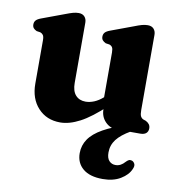

<svg xmlns="http://www.w3.org/2000/svg" viewBox="-81 -559 803 864"><g transform="rotate(10 321.0 -127.5)"><path d="M518 -29 532.5 -2Q490.5 22 470.2 48.2Q450 74.5 450 108Q450 134 461.5 146.2Q473 158.5 490.5 158.5Q503 158.5 513.8 152.8Q524.5 147 533.5 136.5Q540 129.5 546 126.5Q552 123.5 560 126Q568 128.5 573 138Q578 147.5 570.5 163Q559 190.5 526 210.5Q493 230.5 444.5 230.5Q385.5 230.5 354.2 204.2Q323 178 323 133.5Q323 98 342.8 69Q362.5 40 405.5 15.8Q448.5 -8.5 518 -29ZM394 -79.5V-102.5L387.5 -104.5V-337.5Q387.5 -354.5 383 -361.2Q378.5 -368 369.5 -371L352.5 -373.5Q343 -378 337.8 -384.2Q332.5 -390.5 332.5 -400.5Q332.5 -412 339.2 -419.5Q346 -427 362.5 -433L463.5 -470.5Q485 -479 498.8 -482.8Q512.5 -486.5 525.5 -486.5Q543 -486.5 552.5 -476Q562 -465.5 562 -449V-106Q562 -86 566 -77.8Q570 -69.5 578 -65.5L591 -61Q601.5 -55.5 606.8 -48Q612 -40.5 612 -30Q612 -16 603 -8Q594 0 576.5 0H469Q438 0 416 -22.8Q394 -45.5 394 -79.5ZM72 -140V-337.5Q72 -354.5 67.2 -361.2Q62.5 -368 54 -371L37 -373.5Q27 -378 22 -384.2Q17 -390.5 17 -400.5Q17 -412 23.8 -419.5Q30.5 -427 47 -433L148 -470.5Q170 -479 183.5 -482.8Q197 -486.5 209.5 -486.5Q227 -486.5 236.5 -476Q246 -465.5 246 -449V-173.5Q246 -136.5 262.8 -117.8Q279.5 -99 308.5 -99Q327 -99 347.2 -107.2Q367.5 -115.5 388 -133.5L406.5 -150.5L435.5 -118L415 -98.5Q350.5 -38 302 -12.5Q253.5 13 212 13Q149.5 13 110.8 -29Q72 -71 72 -140Z"/></g></svg>

Font: Fraunces 28pt Soft Wonky
Style: Bold
Weight: 700
Version: Version 1.000;[b76b70a41]